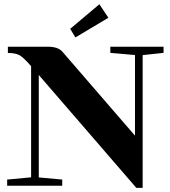

<svg xmlns="http://www.w3.org/2000/svg" viewBox="-20 -886 812 916"><path d="M339.8 -707.5 314.9 -748.5 454.1 -865.7 497.1 -801.3ZM14.2 0V-29.3L128.4 -40V-570.3Q92.3 -611.8 73 -622.6Q53.7 -633.3 17.6 -633.3V-663.1H208.5Q257.3 -663.1 277.8 -639.2L624 -238.8V-623.5L506.3 -633.8V-663.1H760.3V-633.8L660.6 -623V10.3H630.4L165 -528.3V-39.6L276.9 -29.3V0Z"/></svg>

Font: Elstob Grade
Style: Regular
Weight: 400
Designer: Peter S. Baker
Version: Version 1.015